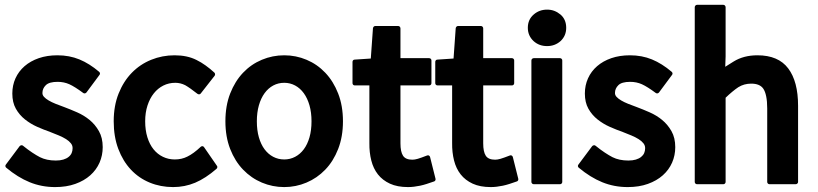

<svg xmlns="http://www.w3.org/2000/svg" viewBox="-20 -738 3341 784"><path d="M60.1 -141.1Q62.5 -144 66.7 -144.8Q70.8 -145.5 73.7 -143.1Q94.2 -126.5 111.6 -115Q128.9 -103.5 143.1 -96.2Q170.4 -82.5 208 -82.5Q225.6 -82.5 238.5 -86.4Q251.5 -90.3 260 -97.2Q268.6 -104 272.5 -113Q276.4 -122.1 276.4 -132.3Q276.9 -143.6 269.5 -152.8Q262.2 -162.1 249.8 -169.9Q237.3 -177.7 220.5 -184.8Q203.6 -191.9 184.6 -199.2H185.1Q159.2 -208 131.8 -220.2Q104.5 -232.4 81.8 -250.5Q59.1 -268.6 44.7 -294.2Q30.3 -319.8 30.3 -356Q30.3 -389.6 43.2 -418.2Q56.2 -446.8 80.3 -467.8Q104.5 -488.8 138.4 -500.5Q172.4 -512.2 214.4 -512.2Q263.2 -512.2 304.2 -495.4Q345.2 -478.5 384.8 -444.8Q387.7 -442.4 388.2 -438.7Q388.7 -435.1 386.2 -432.1L333 -360.4Q330.6 -357.4 326.7 -356.7Q322.8 -356 319.8 -358.4Q285.6 -383.8 263.2 -394Q241.2 -403.8 215.3 -403.8Q180.7 -403.8 167 -390.1Q153.3 -376.5 153.3 -358.9Q152.8 -350.1 159.7 -342.5Q166.5 -335 178.5 -327.9Q190.4 -320.8 206.8 -314.2Q223.1 -307.6 242.2 -300.8Q267.1 -291.5 294.9 -279.3Q322.8 -267.1 345.7 -248.3Q368.7 -229.5 384 -202.4Q399.4 -175.3 399.4 -137.2Q399.4 -103.5 386.5 -74Q373.5 -44.4 348.6 -22.2Q323.7 0 287.6 12.9Q251.5 25.9 205.1 25.9Q149.9 25.9 101.3 6.1Q52.7 -13.7 5.4 -53.2Q2.4 -55.7 2 -59.3Q1.5 -63 3.9 -65.9Z M444.3 -242.7Q444.3 -306.2 464.4 -356.2Q484.4 -406.2 518.3 -440.9Q552.2 -475.6 597.4 -493.9Q642.6 -512.2 692.9 -512.2Q744.6 -512.2 782.2 -493.2Q801.3 -483.9 819.3 -470.9Q837.4 -458 855.5 -441.4Q857.9 -439 858.2 -435.1Q858.4 -431.2 856.4 -428.7L799.8 -356.4Q797.4 -353 793.5 -352.8Q789.6 -352.5 786.1 -355Q755.9 -378.9 736.3 -390.1Q716.8 -399.9 695.8 -399.9Q669.4 -399.9 647 -388.7Q624.5 -377.4 608.2 -356.9Q591.8 -336.4 582.3 -307.4Q572.8 -278.3 572.8 -242.7Q572.8 -206.5 581.8 -177.5Q590.8 -148.4 606.9 -128.4Q623 -108.4 645.3 -97.7Q667.5 -86.9 693.8 -86.9Q722.2 -86.9 745.1 -98.6Q757.3 -104.5 771 -114.5Q784.7 -124.5 799.8 -138.7Q803.2 -141.6 807.1 -141.1Q811 -140.6 813.5 -136.7L865.7 -61Q868.2 -58.1 867.4 -54.7Q866.7 -51.3 864.3 -48.8Q819.3 -9.8 776.9 8.1Q734.4 25.9 687 25.9Q635.7 25.9 591.3 7.6Q546.9 -10.7 514.4 -45.4Q481.9 -80.1 463.1 -129.9Q444.3 -179.7 444.3 -242.7Z M900.4 -242.7Q900.4 -306.2 919.9 -356.2Q939.5 -406.2 972.4 -440.9Q1005.4 -475.6 1049.1 -493.9Q1092.8 -512.2 1140.6 -512.2Q1188.5 -512.2 1231.9 -493.9Q1275.4 -475.6 1308.3 -440.9Q1341.3 -406.2 1360.8 -356.2Q1380.4 -306.2 1380.4 -242.7Q1380.4 -179.7 1360.8 -129.6Q1341.3 -79.6 1308.1 -45.2Q1274.9 -10.7 1231.4 7.6Q1188 25.9 1140.6 25.9Q1092.8 25.9 1049.3 7.6Q1005.9 -10.7 972.7 -45.2Q939.5 -79.6 919.9 -129.6Q900.4 -179.7 900.4 -242.7ZM1028.8 -242.7Q1028.8 -206.1 1037.1 -177.2Q1045.4 -148.4 1060.3 -128.4Q1075.2 -108.4 1095.7 -97.7Q1116.2 -86.9 1140.6 -86.9Q1164.6 -86.9 1185.1 -97.7Q1205.6 -108.4 1220.5 -128.4Q1235.4 -148.4 1243.7 -177.2Q1252 -206.1 1252 -242.7Q1252 -278.8 1243.7 -307.9Q1235.4 -336.9 1220.5 -357.4Q1205.6 -377.9 1185.1 -388.9Q1164.6 -399.9 1140.6 -399.9Q1116.2 -399.9 1095.7 -388.9Q1075.2 -377.9 1060.3 -357.4Q1045.4 -336.9 1037.1 -307.9Q1028.8 -278.8 1028.8 -242.7Z M1488.3 -389.2H1428.7Q1424.8 -389.2 1422.1 -391.8Q1419.4 -394.5 1419.4 -398.4V-485.4Q1419.4 -489.3 1421.9 -491.9Q1424.3 -494.6 1428.2 -494.6L1494.1 -499L1502.9 -622.6Q1503.4 -626.5 1506.1 -629.2Q1508.8 -631.8 1512.2 -631.8H1606Q1609.9 -631.8 1612.5 -628.9Q1615.2 -626 1615.2 -622.1V-500.5H1732.4Q1736.3 -500.5 1739 -497.8Q1741.7 -495.1 1741.7 -491.2V-398.4Q1741.7 -394.5 1739 -391.8Q1736.3 -389.2 1732.4 -389.2H1615.2V-152.8Q1615.2 -118.2 1625.7 -102.1Q1636.2 -85.9 1664.1 -85.9Q1673.3 -85.9 1686 -89.6Q1698.7 -93.3 1723.6 -103Q1728 -105 1731.7 -102.8Q1735.4 -100.6 1736.3 -96.2L1758.3 -8.3Q1759.3 -4.9 1757.6 -1.5Q1755.9 2 1752.4 2.9Q1735.8 8.8 1721.9 13.2Q1708 17.6 1695.3 20.3Q1682.6 22.9 1670.4 24.4Q1658.2 25.9 1646 25.9Q1602.5 25.9 1572.3 12Q1542 -2 1523.2 -25.9Q1504.4 -49.8 1496.1 -82.8Q1487.8 -115.7 1488.3 -153.8Z M1826.2 -389.2H1766.6Q1762.7 -389.2 1760 -391.8Q1757.3 -394.5 1757.3 -398.4V-485.4Q1757.3 -489.3 1759.8 -491.9Q1762.2 -494.6 1766.1 -494.6L1832 -499L1840.8 -622.6Q1841.3 -626.5 1844 -629.2Q1846.7 -631.8 1850.1 -631.8H1943.8Q1947.8 -631.8 1950.4 -628.9Q1953.1 -626 1953.1 -622.1V-500.5H2070.3Q2074.2 -500.5 2076.9 -497.8Q2079.6 -495.1 2079.6 -491.2V-398.4Q2079.6 -394.5 2076.9 -391.8Q2074.2 -389.2 2070.3 -389.2H1953.1V-152.8Q1953.1 -118.2 1963.6 -102.1Q1974.1 -85.9 2002 -85.9Q2011.2 -85.9 2023.9 -89.6Q2036.6 -93.3 2061.5 -103Q2065.9 -105 2069.6 -102.8Q2073.2 -100.6 2074.2 -96.2L2096.2 -8.3Q2097.2 -4.9 2095.5 -1.5Q2093.8 2 2090.3 2.9Q2073.7 8.8 2059.8 13.2Q2045.9 17.6 2033.2 20.3Q2020.5 22.9 2008.3 24.4Q1996.1 25.9 1983.9 25.9Q1940.4 25.9 1910.2 12Q1879.9 -2 1861.1 -25.9Q1842.3 -49.8 1834 -82.8Q1825.7 -115.7 1826.2 -153.8Z M2213.9 -549.8Q2181.2 -549.8 2158.7 -570.3Q2135.3 -592.3 2135.3 -624.5Q2135.3 -658.2 2159.2 -678.7Q2182.1 -698.7 2213.9 -698.7Q2230 -698.7 2243.4 -693.6Q2256.8 -688.5 2268.6 -678.7Q2292 -658.7 2292 -624.5Q2292 -591.8 2269 -570.3Q2246.1 -549.8 2213.9 -549.8ZM2149.9 -491.2Q2149.9 -495.1 2152.8 -497.8Q2155.8 -500.5 2159.7 -500.5H2266.6Q2270.5 -500.5 2273.2 -497.8Q2275.9 -495.1 2275.9 -491.2V4.9Q2275.9 8.8 2273.2 11.5Q2270.5 14.2 2266.6 14.2H2159.7Q2155.8 14.2 2152.8 11.5Q2149.9 8.8 2149.9 4.9Z M2397.9 -141.1Q2400.4 -144 2404.5 -144.8Q2408.7 -145.5 2411.6 -143.1Q2432.1 -126.5 2449.5 -115Q2466.8 -103.5 2481 -96.2Q2508.3 -82.5 2545.9 -82.5Q2563.5 -82.5 2576.4 -86.4Q2589.4 -90.3 2597.9 -97.2Q2606.4 -104 2610.4 -113Q2614.3 -122.1 2614.3 -132.3Q2614.7 -143.6 2607.4 -152.8Q2600.1 -162.1 2587.6 -169.9Q2575.2 -177.7 2558.3 -184.8Q2541.5 -191.9 2522.5 -199.2H2522.9Q2497.1 -208 2469.7 -220.2Q2442.4 -232.4 2419.7 -250.5Q2397 -268.6 2382.6 -294.2Q2368.2 -319.8 2368.2 -356Q2368.2 -389.6 2381.1 -418.2Q2394 -446.8 2418.2 -467.8Q2442.4 -488.8 2476.3 -500.5Q2510.3 -512.2 2552.2 -512.2Q2601.1 -512.2 2642.1 -495.4Q2683.1 -478.5 2722.7 -444.8Q2725.6 -442.4 2726.1 -438.7Q2726.6 -435.1 2724.1 -432.1L2670.9 -360.4Q2668.5 -357.4 2664.6 -356.7Q2660.6 -356 2657.7 -358.4Q2623.5 -383.8 2601.1 -394Q2579.1 -403.8 2553.2 -403.8Q2518.6 -403.8 2504.9 -390.1Q2491.2 -376.5 2491.2 -358.9Q2490.7 -350.1 2497.6 -342.5Q2504.4 -335 2516.4 -327.9Q2528.3 -320.8 2544.7 -314.2Q2561 -307.6 2580.1 -300.8Q2605 -291.5 2632.8 -279.3Q2660.6 -267.1 2683.6 -248.3Q2706.5 -229.5 2721.9 -202.4Q2737.3 -175.3 2737.3 -137.2Q2737.3 -103.5 2724.4 -74Q2711.4 -44.4 2686.5 -22.2Q2661.6 0 2625.5 12.9Q2589.4 25.9 2543 25.9Q2487.8 25.9 2439.2 6.1Q2390.6 -13.7 2343.3 -53.2Q2340.3 -55.7 2339.8 -59.3Q2339.4 -63 2341.8 -65.9Z M2816.9 -708.5Q2816.9 -712.4 2819.6 -715.3Q2822.3 -718.3 2826.2 -718.3H2933.6Q2937.5 -718.3 2940.2 -715.3Q2942.9 -712.4 2942.9 -708.5V-507.8L2941.4 -465.3L2975.6 -486.8Q2996.1 -499.5 3020.5 -505.9Q3044.9 -512.2 3072.8 -512.2Q3158.2 -512.2 3198.5 -458.7Q3238.8 -405.3 3238.8 -306.2V4.9Q3238.8 8.8 3235.8 11.5Q3232.9 14.2 3229 14.2H3122.1Q3118.2 14.2 3115.5 11.5Q3112.8 8.8 3112.8 4.9V-294.9Q3112.8 -324.2 3108.6 -344.5Q3104.5 -364.7 3096.7 -376Q3082.5 -396.5 3047.4 -396.5Q3018.1 -396.5 2994.6 -381.8Q2982.9 -374 2969.7 -363Q2956.5 -352.1 2942.9 -338.9V4.9Q2942.9 8.8 2940.2 11.5Q2937.5 14.2 2933.6 14.2H2826.2Q2822.3 14.2 2819.6 11.5Q2816.9 8.8 2816.9 4.9Z"/></svg>

Font: Pyidaungsu ZawDecode
Style: Bold
Weight: 700
Designer: Sun Tun
Foundry: Your Own Font Foundry
Version: Version 2.50